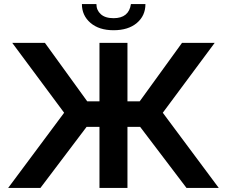

<svg xmlns="http://www.w3.org/2000/svg" viewBox="-20 -920 1111 940"><path d="M536 -772Q465 -772 423 -808Q381 -844 381 -900H452Q452 -870 473.5 -850.5Q495 -831 536 -831Q611 -831 621 -900H692Q692 -843 650 -807.5Q608 -772 536 -772ZM20 0 294 -368 40 -710H200L407 -424H467V-710H604V-424H664L871 -710H1031L777 -368L1051 0H893L666 -299H604V0H467V-299H404L178 0Z"/></svg>

Font: Raleway-v4020
Style: Bold
Weight: 700
Designer: Matt McInerney, Pablo Impallari, Rodrigo Fuenzalida
Foundry: Matt McInerney, Pablo Impallari, Rodrigo Fuenzalida
Version: Version 4.020;PS 004.020;hotconv 1.0.88;makeotf.lib2.5.64775